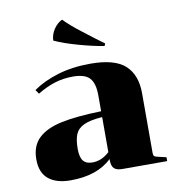

<svg xmlns="http://www.w3.org/2000/svg" viewBox="-81 -792 807 875"><g transform="rotate(-10 322.0 -354.0)"><path d="M401 -605 439 -577 434 -566Q384 -574 317.5 -592.5Q251 -611 208 -631Q209 -659 225 -683Q241 -707 264 -718Q294 -687 343 -649.5Q392 -612 401 -605ZM367 -50V-55Q300 10 176 10Q111 10 74.5 -19.5Q38 -49 38 -111Q38 -173 74.5 -208Q111 -243 181 -258Q251 -273 367 -276V-349Q367 -405 345 -429.5Q323 -454 268 -454Q222 -454 182.5 -441.5Q143 -429 102 -404L89 -423Q137 -457 204.5 -477.5Q272 -498 356 -498Q469 -498 517 -453.5Q565 -409 565 -325V-48Q565 -37 569.5 -33Q574 -29 589 -26L624 -18V0H418Q390 0 378.5 -11.5Q367 -23 367 -50ZM367 -87V-249Q311 -245 282 -231.5Q253 -218 242.5 -193Q232 -168 232 -125Q232 -87 245.5 -70Q259 -53 288 -53Q331 -53 367 -87Z"/></g></svg>

Font: Chonburi
Style: Regular
Weight: 400
Designer: Thanarat Vachiruckul and Stawix Ruecha
Foundry: Cadson Demak & Katatrad
Version: Version 1.000